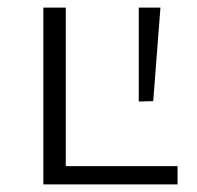

<svg xmlns="http://www.w3.org/2000/svg" viewBox="-20 -485 517 505"><path d="M153 -48H447V0H94V-465H153ZM402 -465 383 -219 345 -218V-465Z"/></svg>

Font: EauTestSC Semilight
Style: Regular
Weight: 300
Designer: Christian Thalmann (Catharsis Fonts)
Version: Version 0.001;PS 000.001;hotconv 1.0.88;makeotf.lib2.5.64775